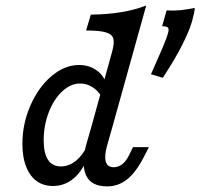

<svg xmlns="http://www.w3.org/2000/svg" viewBox="-20 -661 724 694"><path d="M61 -141.4Q61 -213.6 89.9 -279.6Q118.9 -345.7 166.2 -385.9Q213.6 -426.1 265.9 -426.1Q301.2 -426.1 327.9 -407.6Q354.7 -389.2 363.7 -358.4L346.8 -311.6Q333.9 -334.1 313.4 -346.6Q292.8 -359.2 269.6 -359.2Q235.4 -359.2 204.9 -330.7Q174.4 -302.3 156.2 -254.9Q137.9 -207.5 137.9 -154.3Q137.9 -107.3 153.5 -83.4Q169.1 -59.5 200.2 -59.5Q229.3 -59.5 254.6 -80Q279.9 -100.6 297.9 -138.9L297.6 -95.5Q279.3 -44.1 246.6 -16.4Q213.9 11.3 171.4 11.3Q119.4 11.3 90.2 -29.1Q61 -69.5 61 -141.4ZM291.2 -550.8 308.2 -608.1Q368 -608.9 417.5 -616.9Q466.9 -625 508.5 -641.1L387.5 -206.7H311.4L385.7 -475.8Q393.7 -505.6 389.7 -521.3Q385.6 -537 363 -543.9Q340.4 -550.8 291.2 -550.8ZM390.8 -56.6Q407.8 -56.6 421.8 -67.4Q435.8 -78.2 446.2 -99.8L461 -129.2H518.2L500.1 -93.8Q471.3 -37.8 439.3 -12.5Q407.4 12.7 367.5 12.7Q308 12.7 290.4 -28.9Q272.9 -70.5 291.6 -137.7L311.4 -206.7H387.5L366.3 -131.9Q356.7 -96.6 362.5 -76.6Q368.2 -56.6 390.8 -56.6ZM587.5 -542.1Q591.5 -555.8 587.2 -560.9Q582.8 -566.1 566 -566.1L582.2 -623.4Q609.1 -621.8 632.1 -624.2Q655.1 -626.6 683.7 -632.3Q684.5 -628.2 681.3 -613.5Q678.1 -598.9 674.1 -583.7Q664.4 -550.2 639.1 -499.5Q613.7 -448.7 568.5 -379.8L525.7 -392.7Q551.4 -449.9 567 -486.7Q582.6 -523.4 587.5 -542.1Z"/></svg>

Font: Playfair Micro SmCond SmLight
Style: Italic
Weight: 360
Width: 4
Italic angle: -15.6°
Designer: Claus Eggers Sørensen
Foundry: Claus Eggers Sørensen
Version: Version 2.203;Glyphs 3.3 (3326)